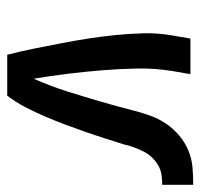

<svg xmlns="http://www.w3.org/2000/svg" viewBox="-32 -536 568 545"><g transform="rotate(90 252.5 -264.0)"><path d="M252 0H136Q126 -38 118.5 -76Q111 -114 103.5 -152.5Q96 -191 90 -229.5Q84 -268 80 -307.5Q76 -347 75 -387Q74 -427 81 -468L90 -520H191L182 -468Q174 -418 175 -368Q176 -318 180 -269Q184 -220 190 -171.5Q196 -123 204 -75Q214 -98 223 -121.5Q232 -145 239.5 -168.5Q247 -192 254 -215.5Q261 -239 268 -262.5Q275 -286 281.5 -310Q288 -334 294 -357.5Q300 -381 308.5 -405Q317 -429 331 -450Q345 -471 365 -488Q385 -505 408.5 -514.5Q432 -524 456.5 -526Q481 -528 505 -528V-440Q492 -440 477.5 -438Q463 -436 450.5 -429Q438 -422 427.5 -411Q417 -400 410.5 -387Q404 -374 399 -360.5Q394 -347 391 -334V-333Q382 -305 373 -276.5Q364 -248 354 -219.5Q344 -191 333.5 -163Q323 -135 311 -107Q299 -79 285 -52Q271 -25 252 0Z"/></g></svg>

Font: Iosevka Term Curly Semibold
Style: Italic
Weight: 600
Italic angle: -9°
Designer: Belleve Invis
Foundry: Belleve Invis
Version: Version 32.3.0